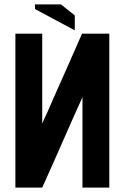

<svg xmlns="http://www.w3.org/2000/svg" viewBox="-20 -853 567 873"><path d="M50 -700H172V-292Q185 -320 198 -348.5Q211 -377 223 -406Q256 -479 289 -554.5Q322 -630 353 -700H477V0H355V-411Q337 -372 317 -327Q297 -282 279 -241Q253 -181 225.5 -119.5Q198 -58 172 0H50ZM139 -812V-833H257L320 -783V-715Z"/></svg>

Font: Tschichold
Style: Bold
Weight: 700
Designer: Peter Wiegel
Foundry: Peter Wiegel
Version: Version 1.000; ttfautohint (v1.3)